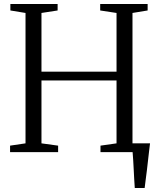

<svg xmlns="http://www.w3.org/2000/svg" viewBox="-20 -763 792 963"><path d="M656 180Q654.5 157 653 132.8Q651.5 108.5 650.5 84.8Q649.5 61 648 39.2Q646.5 17.5 645 -1L603.5 -44H732.5Q730 -22 727.2 0.2Q724.5 22.5 722 45.5Q719.5 68.5 716.8 91Q714 113.5 711 136Q708 158.5 705.5 180ZM108 -44V-698L32 -710.5V-743H269V-710.5L188 -698V-403.5H564.5V-698L482.5 -710.5V-743H720.5V-710.5L644.5 -698V-44L722.5 -32.5V0H484V-32.5L564.5 -44V-359.5H188V-44L271.5 -32.5V0H30.5V-32.5Z"/></svg>

Font: Merriweather 72pt Light
Style: Regular
Weight: 300
Version: Version 2.100